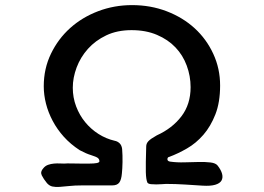

<svg xmlns="http://www.w3.org/2000/svg" viewBox="-20 -690 1040 756"><path d="M165 31.2Q151.4 14.6 144.5 0.5Q137.7 -13.7 150.4 -27.3Q158.2 -37.1 169.4 -41Q180.7 -44.9 192.4 -45.9Q204.1 -46.9 214.8 -46.4Q225.6 -45.9 232.4 -45.9Q244.1 -46.9 261.2 -46.4Q278.3 -45.9 296.9 -45.9Q315.4 -45.9 332.5 -45.9Q349.6 -45.9 360.4 -47.9Q372.1 -49.8 371.6 -56.2Q371.1 -62.5 366.2 -67.4Q358.4 -73.2 338.9 -79.1Q319.3 -85 293.9 -98.6Q257.8 -122.1 231.4 -151.4Q205.1 -180.7 187.5 -213.9Q169.9 -247.1 161.1 -281.7Q152.3 -316.4 152.3 -350.6Q152.3 -419.9 180.7 -478.5Q209 -537.1 256.3 -579.6Q303.7 -622.1 366.7 -646Q429.7 -669.9 500 -669.9Q573.2 -669.9 636.7 -645.5Q700.2 -621.1 746.6 -578.6Q793 -536.1 819.8 -478Q846.7 -419.9 846.7 -353.5Q846.7 -287.1 828.1 -239.7Q809.6 -192.4 780.8 -159.2Q752 -126 716.3 -105.5Q680.7 -85 646.5 -72.3Q639.6 -71.3 639.2 -63.5Q638.7 -55.7 649.4 -53.7Q676.8 -49.8 706.5 -50.8Q736.3 -51.8 762.7 -52.2Q789.1 -52.7 809.1 -50.3Q829.1 -47.9 836.9 -38.1Q850.6 -20.5 854.5 -5.4Q858.4 9.8 852.1 21Q845.7 32.2 827.1 37.6Q808.6 43 777.3 41Q746.1 39.1 708.5 36.6Q670.9 34.2 633.8 34.2Q627.9 34.2 617.2 35.2Q606.4 36.1 595.7 36.1Q585 36.1 574.7 35.2Q564.5 34.2 560.5 29.3Q557.6 22.5 556.2 13.2Q554.7 3.9 554.2 -12.2Q553.7 -28.3 554.2 -52.7Q554.7 -77.1 555.7 -113.3Q555.7 -125 564.5 -134.3Q573.2 -143.6 597.7 -157.2Q658.2 -184.6 694.3 -231.9Q730.5 -279.3 730.5 -346.7Q730.5 -390.6 715.3 -431.6Q700.2 -472.7 670.9 -503.4Q641.6 -534.2 598.1 -552.7Q554.7 -571.3 498 -571.3Q441.4 -571.3 398.4 -550.8Q355.5 -530.3 326.2 -497.6Q296.9 -464.8 281.7 -424.3Q266.6 -383.8 266.6 -344.7Q266.6 -305.7 279.8 -271Q293 -236.3 315.4 -209Q337.9 -181.6 367.7 -162.6Q397.5 -143.6 431.6 -135.7Q442.4 -133.8 450.7 -126Q459 -118.2 460.9 -103.5Q462.9 -78.1 462.4 -51.8Q461.9 -25.4 460 -7.8Q458 17.6 449.7 28.8Q441.4 40 421.9 40H304.7Q273.4 40 252 42.5Q230.5 44.9 214.4 45.9Q198.2 46.9 186.5 44.4Q174.8 42 165 31.2Z"/></svg>

Font: JasonHandwriting1
Style: Regular
Weight: 400
Version: Version 1.48.20